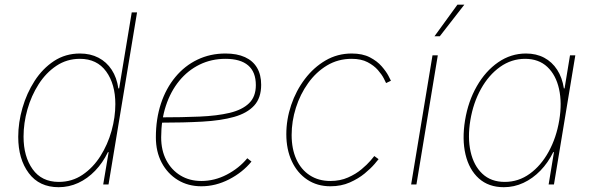

<svg xmlns="http://www.w3.org/2000/svg" viewBox="-20 -780 2505 812"><path d="M228 11.7Q146 11.7 101.6 -47.9Q57.1 -107.4 57.1 -201.2Q57.1 -261.7 75 -323.7Q92.8 -385.7 126.5 -438Q160.2 -490.2 208.5 -522Q256.8 -553.7 318.4 -553.7Q362.3 -553.7 396.5 -535.9Q430.7 -518.1 452.4 -484.9Q474.1 -451.7 480.5 -406.2H483.9L537.1 -727.5H559.6L439 0H416.5L439.5 -136.7H436.5Q414.6 -91.3 382.3 -57.9Q350.1 -24.4 310.8 -6.3Q271.5 11.7 228 11.7ZM228.5 -10.7Q284.7 -10.7 329.1 -40.8Q373.5 -70.8 404.5 -119.6Q435.5 -168.5 451.7 -226.3Q467.8 -284.2 467.8 -339.8Q467.8 -424.3 429 -477.8Q390.1 -531.2 317.9 -531.2Q262.7 -531.2 218.5 -501.7Q174.3 -472.2 143.3 -423.6Q112.3 -375 95.9 -317.1Q79.6 -259.3 79.6 -202.1Q79.6 -118.2 117.9 -64.5Q156.2 -10.7 228.5 -10.7Z M831.5 7.8Q775.4 7.8 731.9 -18.8Q688.5 -45.4 663.8 -92Q639.2 -138.7 639.2 -199.2Q639.2 -276.9 660.6 -341.8Q682.1 -406.7 721.7 -454.3Q761.2 -502 815.2 -527.8Q869.1 -553.7 933.6 -553.7Q982.4 -553.7 1016.1 -538.3Q1049.8 -522.9 1067.1 -493.4Q1084.5 -463.9 1084.5 -421.4Q1084.5 -365.7 1054.9 -333.5Q1025.4 -301.3 970 -285.6Q914.6 -270 835.7 -265.6Q756.8 -261.2 658.7 -261.2V-283.7Q749.5 -283.7 823.7 -286.9Q897.9 -290 951.2 -302.7Q1004.4 -315.4 1033.2 -343.3Q1062 -371.1 1062 -419.9Q1062 -475.6 1029.5 -503.4Q997.1 -531.2 933.6 -531.2Q874 -531.2 824.2 -506.8Q774.4 -482.4 738 -438Q701.7 -393.6 681.6 -332.8Q661.6 -272 661.6 -199.2Q661.6 -144 683.3 -102.5Q705.1 -61 743.4 -37.8Q781.7 -14.6 831.5 -14.6Q887.7 -14.6 939.5 -41.7Q991.2 -68.8 1025.9 -110.8L1043.5 -96.7Q1005.9 -50.8 949 -21.5Q892.1 7.8 831.5 7.8Z M1377.4 7.8Q1321.3 7.8 1279.3 -20.3Q1237.3 -48.3 1214.1 -98.1Q1190.9 -147.9 1190.9 -212.4Q1190.9 -274.9 1211.4 -335.7Q1231.9 -396.5 1269.3 -445.8Q1306.6 -495.1 1356.9 -524.4Q1407.2 -553.7 1467.3 -553.7Q1513.2 -553.7 1544.2 -537.6Q1575.2 -521.5 1594.2 -499.5Q1613.3 -477.5 1622.6 -459.7Q1631.8 -441.9 1633.3 -438.5L1612.8 -428.7Q1611.3 -432.6 1603 -448.7Q1594.7 -464.8 1578.1 -483.9Q1561.5 -502.9 1534.4 -517.1Q1507.3 -531.2 1467.3 -531.2Q1409.7 -531.2 1363 -503.2Q1316.4 -475.1 1283 -428.2Q1249.5 -381.3 1231.4 -324.2Q1213.4 -267.1 1213.4 -209Q1213.4 -149.9 1233.4 -106.2Q1253.4 -62.5 1290.3 -38.6Q1327.1 -14.6 1377.4 -14.6Q1418.5 -14.6 1451.7 -29.3Q1484.9 -43.9 1508.8 -64Q1532.7 -84 1546.6 -100.3Q1560.5 -116.7 1563 -120.1L1581.1 -106.9Q1578.6 -103.5 1563.5 -85.7Q1548.3 -67.9 1522 -46.1Q1495.6 -24.4 1459.2 -8.3Q1422.9 7.8 1377.4 7.8Z M1718.8 0 1809.1 -545.9H1831.5L1741.2 0ZM1817.4 -626.5 1914.6 -760.3H1943.8L1839.8 -626.5Z M2110.8 11.7Q2046.4 11.7 2005.1 -25.4Q1963.9 -62.5 1948.7 -126.7Q1933.6 -190.9 1946.8 -271.5Q1960 -351.6 1996.6 -415.5Q2033.2 -479.5 2086.9 -516.6Q2140.6 -553.7 2204.6 -553.7Q2248 -553.7 2281.5 -535.9Q2314.9 -518.1 2336.4 -484.9Q2357.9 -451.7 2364.7 -406.2H2367.7L2390.6 -545.9H2413.1L2322.8 0H2300.3L2322.8 -136.7H2319.8Q2297.9 -91.8 2265.4 -58.3Q2232.9 -24.9 2193.6 -6.6Q2154.3 11.7 2110.8 11.7ZM2114.7 -10.7Q2172.9 -10.7 2220.5 -45.2Q2268.1 -79.6 2300.5 -138.7Q2333 -197.8 2345.2 -271.5Q2357.4 -345.2 2344.2 -404.1Q2331.1 -462.9 2294.7 -497.1Q2258.3 -531.2 2200.7 -531.2Q2143.1 -531.2 2095 -497.1Q2046.9 -462.9 2014.2 -404.1Q1981.4 -345.2 1969.2 -271.5Q1957 -197.8 1970.2 -138.7Q1983.4 -79.6 2020 -45.2Q2056.6 -10.7 2114.7 -10.7Z"/></svg>

Font: Inter Thin
Style: Italic
Weight: 250
Italic angle: -9.3988°
Designer: Rasmus Andersson
Foundry: rsms
Version: Version 4.001;git-66647c0bb